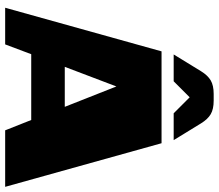

<svg xmlns="http://www.w3.org/2000/svg" viewBox="-72 -776 848 744"><g transform="rotate(90 352.0 -404.0)"><path d="M485 0 445 -101H190L152 0H10L179 -606H535L704 0ZM394 -231 315 -431 239 -231ZM344 -808H370Q403 -808 422.5 -796.5Q442 -785 458 -759L523 -653H419L357 -715L295 -653H191L256 -759Q272 -785 291.5 -796.5Q311 -808 344 -808Z"/></g></svg>

Font: Wendy One
Style: Regular
Weight: 400
Designer: Alejandro Inler
Foundry: Alejandro Inler
Version: 1.001